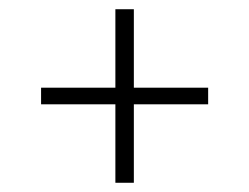

<svg xmlns="http://www.w3.org/2000/svg" viewBox="-20 -548 540 416"><path d="M230 -152V-322H69V-358H230V-528H270V-358H431V-322H270V-152Z"/></svg>

Font: Iosevka Extralight
Style: Regular
Weight: 200
Monospace: yes
Designer: Belleve Invis
Foundry: Belleve Invis
Version: Version 32.0.1; ttfautohint (v1.8.4)